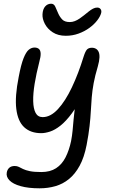

<svg xmlns="http://www.w3.org/2000/svg" viewBox="-20 -760 615 1041"><path d="M194.6 261Q133.8 261 92.1 249.3Q50.4 237.6 31.3 217.8Q12.2 198 16.8 174.8Q19.8 158.8 30.5 149.4Q41.2 140 60 140Q72.4 140 82.1 144.9Q91.8 149.8 105.1 156.4Q118.4 163 141.6 167.9Q164.8 172.8 204.2 172.8Q252 172.8 284 152Q316 131.2 335.4 93.1Q354.8 55 365.4 5Q371 -24.4 373.6 -52.1Q376.2 -79.8 379 -112Q381.8 -144.2 387.1 -186.7Q392.4 -229.2 403.4 -287.2L434.2 -257.8Q402 -189.2 369.8 -145.8Q337.6 -102.4 307.7 -78.8Q277.8 -55.2 251.2 -46.6Q224.6 -38 203.6 -38Q146.2 -38 111.5 -69.9Q76.8 -101.8 68.4 -169.1Q60 -236.4 81.4 -343Q94 -410.2 107.7 -444.3Q121.4 -478.4 136 -490.3Q150.6 -502.2 166.8 -502.2Q182 -502.2 190.8 -494.8Q199.6 -487.4 200.4 -470.2Q201.2 -453 193 -423.8Q176.8 -360.6 167.9 -306.4Q159 -252.2 160 -211.2Q161 -170.2 173.2 -147.6Q185.4 -125 211.6 -125Q254 -125 294.2 -168.4Q334.4 -211.8 369.8 -286.5Q405.2 -361.2 433.6 -453.6Q442.8 -482.4 451.9 -491.8Q461 -501.2 479.6 -501.2Q490.4 -501.2 499.7 -496Q509 -490.8 514.5 -479.4Q520 -468 519.3 -448.6Q518.6 -429.2 510.4 -400Q495.2 -349.2 487.8 -309Q480.4 -268.8 477.4 -232.2Q474.4 -195.6 472.5 -158.3Q470.6 -121 465.6 -76.4Q460.6 -31.8 449.6 26Q436.6 93.2 411.9 138.5Q387.2 183.8 353.9 210.8Q320.6 237.8 280.2 249.4Q239.8 261 194.6 261ZM336.8 -566Q294.8 -566 266.1 -584.7Q237.4 -603.4 223.2 -630.7Q209 -658 210.4 -682.8Q212 -710.4 224.9 -725.1Q237.8 -739.8 257.2 -739.8Q272.6 -739.8 279.8 -723.6Q287 -707.4 296 -686.6Q304.2 -668.2 317.5 -654.3Q330.8 -640.4 358.8 -640.4Q372.2 -640.4 385.6 -645.6Q399 -650.8 411.5 -659.4Q424 -668 434.6 -676.4Q449 -688 461.1 -697.7Q473.2 -707.4 484.6 -713.2Q496 -719 507.2 -719Q519.2 -719 525.5 -710.4Q531.8 -701.8 528.4 -689Q523.4 -670.6 506.9 -649.1Q490.4 -627.6 464.5 -608.7Q438.6 -589.8 405.9 -577.9Q373.2 -566 336.8 -566Z"/></svg>

Font: Shantell Sans Light
Style: Italic
Weight: 300
Italic angle: -11°
Designer: Stephen Nixon, Anya Danilova, Shantell Martin
Foundry: Arrow Type
Version: Version 1.008;[ac192a2d6]